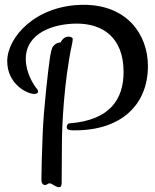

<svg xmlns="http://www.w3.org/2000/svg" viewBox="-20 -716 644 797"><path d="M232 -540C223 -540 214 -536 209 -532C206 -529 203 -527 201 -524C194 -517 190 -495 186 -467C182 -441 161 -269 157 -156C154 -90 152 -2 152 23C152 34 151 52 168 52C175 52 178 45 185 45C198 45 208 61 226 61C236 61 236 46 236 41C236 22 237 -56 237 -120C237 -180 244 -373 280 -538C281 -545 282 -549 282 -554C282 -561 271 -564 266 -564C250 -564 239 -555 232 -540ZM299 -618C406 -618 493 -561 493 -417C493 -304 436 -217 269 -204C261 -204 257 -196 257 -188C257 -174 277 -175 292 -175C481 -175 594 -279 594 -442C594 -574 506 -696 328 -696C129 -696 10 -562 10 -462C10 -368 91 -326 123 -326C134 -326 138 -331 138 -336C138 -340 135 -346 131 -350C120 -364 87 -413 87 -471C87 -580 203 -618 299 -618Z"/></svg>

Font: Engagement
Style: Regular
Weight: 400
Designer: Astigmatic (AOETI)
Foundry: Astigmatic (AOETI)
Version: Version 1.000